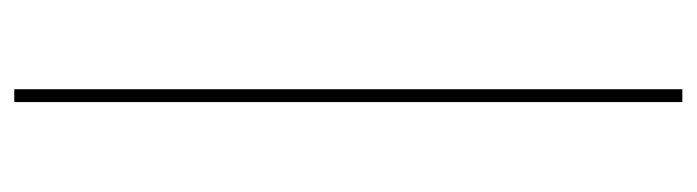

<svg xmlns="http://www.w3.org/2000/svg" viewBox="-374 -376 976 269"><g transform="rotate(-90 114.5 -242.0)"><path d="M123.5 225.5H105.5V-710.5H123.5Z"/></g></svg>

Font: Anek Gurmukhi Thin
Style: Regular
Weight: 250
Designer: Sarang Kulkarni (Gurmukhi), Yesha Goshar (Latin)
Foundry: Ek Type
Version: Version 1.003